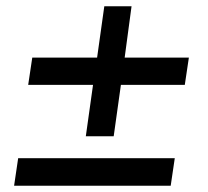

<svg xmlns="http://www.w3.org/2000/svg" viewBox="-20 -593 665 613"><path d="M254 -158 277 -322H70L83 -409H290L313 -573H400L378 -409H583L570 -322H366L343 -158ZM25 0 38 -88H538L525 0Z"/></svg>

Font: Plus Jakarta Sans Medium
Style: Italic
Weight: 500
Italic angle: -8°
Designer: Gumpita Rahayu
Foundry: Tokotype
Version: Version 2.071; ttfautohint (v1.8.4.7-5d5b);gftools[0.9.29]